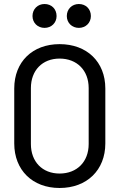

<svg xmlns="http://www.w3.org/2000/svg" viewBox="-20 -928 614 957"><path d="M277 9C413 9 505 -80 505 -213V-487C505 -620 413 -708 277 -708C142 -708 51 -620 51 -487V-213C51 -80 142 9 277 9ZM134 -210V-489C134 -577 191 -636 277 -636C364 -636 422 -577 422 -489V-210C422 -122 364 -63 277 -63C191 -63 134 -122 134 -210ZM142 -848C142 -814 168 -789 202 -789C236 -789 262 -814 262 -848C262 -883 237 -908 202 -908C168 -908 142 -883 142 -848ZM313 -848C313 -814 339 -789 373 -789C407 -789 433 -814 433 -848C433 -883 408 -908 373 -908C339 -908 313 -883 313 -848Z"/></svg>

Font: Vanilla Cream Book
Style: Regular
Weight: 400
Designer: Jeremy Tribby, Jinavaṁso
Foundry: Tribby Type
Version: Version 1.422;Glyphs 3.1.2 (3151)